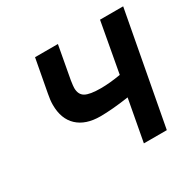

<svg xmlns="http://www.w3.org/2000/svg" viewBox="-127 -686 829 821"><g transform="rotate(-30 288.0 -276.0)"><path d="M359.9 0 397.9 -205.1Q314.9 -192.9 256.8 -192.9Q185.1 -192.9 145 -230.2Q105 -267.6 105 -336.9Q105 -360.4 110.8 -389.2L141.1 -551.8H253.9L224.1 -389.2Q220.2 -362.8 220.2 -354Q220.2 -321.3 242.4 -308.6Q264.6 -295.9 318.8 -295.9Q362.8 -295.9 417 -305.2L461.9 -551.8H576.2L473.1 0Z"/></g></svg>

Font: Involve SemiBold Oblique
Style: Italic
Weight: 600
Italic angle: -10.5°
Designer: Stefan Peev
Foundry: Context Ltd.
Version: Version 1.001